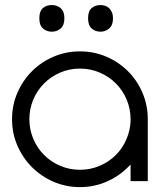

<svg xmlns="http://www.w3.org/2000/svg" viewBox="-20 -734 649 778"><path d="M28.8 -251Q28.8 -308.1 50.5 -358.1Q72.2 -408.1 109.6 -445.5Q147 -482.8 197 -504.3Q247 -525.8 304 -525.8Q361.1 -525.8 411.1 -504.3Q461.1 -482.8 498.5 -445.5Q535.9 -408.1 557.3 -358.1Q578.8 -308.1 578.8 -251V0H509.1V-67.2Q504 -62.1 498 -56.1Q461.1 -19.2 411.1 2.5Q361.1 24.2 304 24.2Q247 24.2 197 2.5Q147 -19.2 109.6 -56.6Q72.2 -93.9 50.5 -143.9Q28.8 -193.9 28.8 -251ZM99 -251Q99 -209.1 114.9 -171.5Q130.8 -133.8 158.8 -105.8Q186.9 -77.8 224.5 -61.9Q262.1 -46 304 -46Q346 -46 383.6 -61.9Q421.2 -77.8 449.2 -105.8Q477.3 -133.8 492.9 -171.2Q507.1 -205.1 509.1 -241.9V-251Q509.1 -292.9 493.2 -330.6Q477.3 -368.2 449.2 -396.2Q421.2 -424.2 383.6 -440.2Q346 -456.1 304 -456.1Q262.1 -456.1 224.5 -440.2Q186.9 -424.2 158.8 -396.2Q130.8 -368.2 114.9 -330.6Q99 -292.9 99 -251ZM139.4 -659.6Q139.4 -688.9 154 -701.3Q168.7 -713.6 189.9 -713.6Q210.6 -713.6 225.8 -700.8Q240.9 -687.9 240.9 -659.6Q240.9 -631.8 225.8 -618.7Q210.6 -605.6 189.9 -605.6Q168.7 -605.6 154 -618.7Q139.4 -631.8 139.4 -659.6ZM336.9 -659.6Q336.9 -688.9 351.3 -701.3Q365.7 -713.6 387.4 -713.6Q397 -713.6 406.3 -710.4Q415.7 -707.1 422.5 -700.5Q429.3 -693.9 433.6 -683.8Q437.9 -673.7 437.9 -659.6Q437.9 -631.8 422.5 -618.7Q407.1 -605.6 387.4 -605.6Q365.7 -605.6 351.3 -618.7Q336.9 -631.8 336.9 -659.6Z"/></svg>

Font: Myanmar KatKuu
Style: Regular
Weight: 400
Designer: Khon Soe Zaw Thu
Foundry: MPUA
Version: Version 1.00 September 13, 2016, initial release